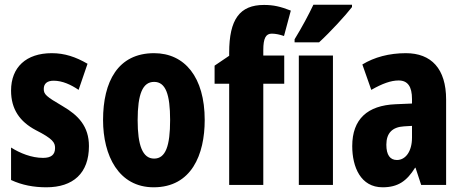

<svg xmlns="http://www.w3.org/2000/svg" viewBox="-20 -786 1968 816"><path d="M358 -165C358 -249 313 -296 246 -335C176 -376 166 -385 166 -408C166 -431 181 -443 208 -443C245 -443 282 -426 314 -404L352 -515C302 -544 255 -560 200 -560C91 -560 27 -500 27 -401C27 -322 64 -269 132 -233C205 -196 214 -180 214 -157C214 -128 197 -115 163 -115C114 -115 65 -135 27 -159V-21C74 1 124 10 177 10C291 10 358 -50 358 -165Z M850 -276C850 -458 765 -560 635 -560C481 -560 418 -439 418 -276C418 -125 484 10 633 10C794 10 850 -129 850 -276ZM565 -275C565 -386 586 -438 635 -438C684 -438 703 -385 703 -276C703 -166 684 -112 635 -112C586 -112 565 -168 565 -275Z M1188 -430V-550H1099V-573C1099 -624 1110 -643 1135 -643C1152 -643 1169 -639 1187 -633L1216 -741C1172 -758 1143 -765 1102 -765C999 -765 954 -704 954 -562V-549L892 -507V-430H954V0H1099V-430Z M1476 -756V-766H1312C1291 -722 1265 -673 1232 -619V-606H1336C1385 -651 1449 -721 1476 -756ZM1395 0V-550H1250V0Z M1705 -560C1634 -560 1571 -543 1520 -512L1558 -404C1605 -431 1642 -444 1674 -444C1713 -444 1731 -418 1731 -365V-346L1661 -343C1542 -338 1477 -280 1477 -165C1477 -76 1513 10 1606 10C1672 10 1709 -17 1744 -73H1746L1770 0H1876V-363C1876 -494 1813 -560 1705 -560ZM1697 -249 1731 -251V-201C1731 -143 1704 -106 1667 -106C1638 -106 1622 -127 1622 -171C1622 -220 1647 -246 1697 -249Z"/></svg>

Font: Noto Sans Georgian ExtraCondensed ExtraBold
Style: Regular
Weight: 800
Width: 2
Designer: Monotype Design Team, Akaki Razmadze
Foundry: Google LLC
Version: Version 2.005